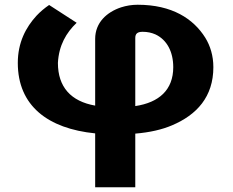

<svg xmlns="http://www.w3.org/2000/svg" viewBox="-20 -556 980 809"><path d="M303 -460 187 -535C168 -522 150 -507 134 -490C89 -441 55 -377 55 -291C55 -110 182 -14 381 6V233H550V7C611 2 663 -10 705 -28C809 -72 879 -148 879 -273C879 -321 866 -363 845 -397C795 -477 705 -536 560 -536C535 -536 512 -532 490 -525C430 -505 381 -461 381 -392V-111C279 -129 224 -189 224 -291C228 -365 259 -418 303 -460ZM581 -422C602 -422 619 -418 635 -411C684 -388 710 -337 710 -273C710 -177 650 -124 550 -109V-396C550 -414 559 -422 581 -422Z"/></svg>

Font: Asimov
Style: XWid
Weight: 500
Designer: Google
Version: Version 2.000980; 2014